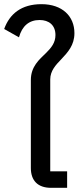

<svg xmlns="http://www.w3.org/2000/svg" viewBox="-38 -901 377 921"><path d="M207 0H284V-79H203V-520C203 -561 229 -589 257 -618C287 -650 319 -684 319 -742C319 -823 261 -881 161 -881C64 -881 8 -834 -18 -762L53 -722C68 -776 101 -805 152 -805C197 -805 228 -780 228 -733C228 -696 208 -672 184 -648C150 -615 110 -582 110 -517V-95C110 -36 142 0 207 0Z"/></svg>

Font: IBM Plex Thai Text
Style: Regular
Weight: 450
Designer: Mike Abbink, Paul van der Laan, Pieter van Rosmalen, Ben Mitchell, Mark Frömberg
Foundry: Bold Monday
Version: Version 1.0